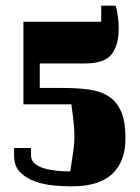

<svg xmlns="http://www.w3.org/2000/svg" viewBox="-20 -651 495 681"><path d="M121 -426V-339H203Q254 -339 295 -333.5Q336 -328 365 -309.5Q394 -291 409.5 -255.5Q425 -220 425 -160Q425 -78 378 -34Q331 10 234 10Q207 10 172 7Q137 4 105.5 -7Q74 -18 52 -39.5Q30 -61 30 -99V-126H90V-100Q90 -82 103 -71Q116 -60 136 -54Q156 -48 180.5 -45.5Q205 -43 229 -43Q232 -65 236 -87Q239 -106 241.5 -127Q244 -148 244 -166Q244 -186 242 -206.5Q240 -227 238 -244Q235 -263 233 -281H63V-574H339V-631H390Q392 -623 395 -612Q397 -602 399 -586.5Q401 -571 401 -550Q401 -490 375.5 -458Q350 -426 283 -426Z"/></svg>

Font: Bigshot One
Style: Regular
Weight: 400
Designer: Gesine Todt
Foundry: Gesine Todt
Version: Version 1.001